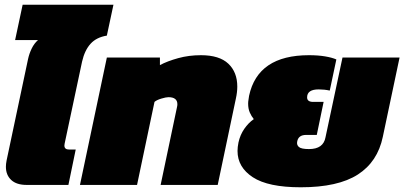

<svg xmlns="http://www.w3.org/2000/svg" viewBox="-20 -784 1714 814"><path d="M93 0Q50 0 27.5 -21Q5 -42 5 -77Q5 -89 8 -104L99 -534Q104 -557 114.5 -578.5Q125 -600 141 -614H44L76 -764H461L433 -633Q389 -626 364 -598.5Q339 -571 328 -523L254 -175Q253 -172 253 -167Q253 -150 273 -150H301L270 0Z M319 0 433 -540H658V-508Q690 -525 735.5 -537.5Q781 -550 832 -550Q910 -550 948 -514Q986 -478 986 -417Q986 -393 980 -366L903 0H661L730 -328Q731 -332 731.5 -335.5Q732 -339 732 -342Q732 -372 694 -372Q684 -372 664 -366Q644 -360 635 -352L561 0Z M1255 10Q1117 10 1052 -32.5Q987 -75 987 -144Q987 -152 988 -161Q989 -170 991 -180Q998 -212 1015.5 -237.5Q1033 -263 1056 -279Q1046 -291 1039 -307Q1032 -323 1032 -345Q1032 -353 1033.5 -361Q1035 -369 1036 -378Q1073 -550 1290 -550Q1328 -550 1358 -545Q1388 -540 1406 -532L1378 -400Q1355 -405 1331 -405Q1282 -405 1282 -371Q1282 -352 1308 -352H1352L1323 -212H1278Q1245 -212 1240 -184Q1237 -170 1247 -161Q1257 -152 1290 -152Q1351 -152 1360 -202L1432 -540H1674L1603 -204Q1581 -98 1497 -44Q1413 10 1255 10Z"/></svg>

Font: Kanit Black
Style: Italic
Weight: 900
Italic angle: -12°
Designer: Katatrad Team
Foundry: CadsonDemak
Version: Version 2.000; ttfautohint (v1.8.3)